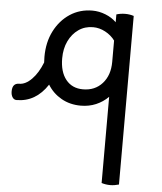

<svg xmlns="http://www.w3.org/2000/svg" viewBox="-97 -538 848 1003"><g transform="rotate(5 327.5 -36.0)"><path d="M-1 -72Q32 -72 64.5 -105Q97 -138 119 -194Q118 -209 118 -224Q118 -300 148 -359Q178 -418 229.5 -452Q281 -486 347 -486Q382 -486 416 -472.5Q450 -459 473 -436V-477Q482 -480 494 -482Q506 -484 519 -484Q543 -484 564 -477V407Q554 410 542 412Q530 414 519 414Q495 414 473 407V-45Q445 -17 408.5 -1.5Q372 14 329 14Q272 14 227 -11.5Q182 -37 155 -81Q93 14 -8 14Q-21 14 -29 2Q-37 -10 -37 -29Q-37 -72 -1 -72ZM211 -224Q211 -153 243.5 -112.5Q276 -72 333 -72Q396 -72 434.5 -115Q473 -158 473 -228V-340Q453 -367 422 -383.5Q391 -400 358 -400Q315 -400 282 -377Q249 -354 230 -314.5Q211 -275 211 -224Z"/></g></svg>

Font: Borel
Style: Regular
Weight: 400
Designer: Rosalie Wagner
Foundry: ANRT
Version: Version 1.007; ttfautohint (v1.8.4.7-5d5b)